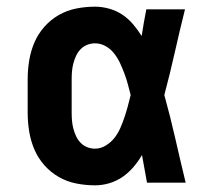

<svg xmlns="http://www.w3.org/2000/svg" viewBox="-20 -548 640 576"><path d="M265 8Q237 8 209 2.5Q181 -3 156.5 -17Q132 -31 113 -52.5Q94 -74 83 -100Q72 -126 67.5 -154Q63 -182 63 -210V-310Q63 -338 67.5 -366Q72 -394 83 -420Q94 -446 113 -467.5Q132 -489 156.5 -503Q181 -517 209 -522.5Q237 -528 265 -528Q286 -528 307.5 -522Q329 -516 347 -504Q365 -492 379 -475.5Q393 -459 405 -440Q408 -460 411.5 -480Q415 -500 419 -520H535Q519 -456 504.5 -391.5Q490 -327 473 -263Q491 -198 506 -132Q521 -66 537 0H421Q417 -21 413.5 -41.5Q410 -62 406 -83Q395 -64 380.5 -47Q366 -30 348 -17.5Q330 -5 308.5 1.5Q287 8 265 8ZM265 -102Q282 -102 297.5 -111.5Q313 -121 323.5 -134.5Q334 -148 341 -164Q348 -180 353.5 -196.5Q359 -213 363.5 -229.5Q368 -246 372 -263Q368 -279 363.5 -295.5Q359 -312 353 -328Q347 -344 340 -359Q333 -374 322.5 -387.5Q312 -401 297 -409.5Q282 -418 265 -418Q253 -418 241.5 -413.5Q230 -409 221.5 -400Q213 -391 208 -380Q203 -369 200 -357.5Q197 -346 196 -334Q195 -322 195 -310V-210Q195 -198 196 -186Q197 -174 200 -162.5Q203 -151 208 -140Q213 -129 221.5 -120Q230 -111 241.5 -106.5Q253 -102 265 -102Z"/></svg>

Font: Iosevka SS04 XBd Ex
Style: Regular
Weight: 800
Width: 7
Monospace: yes
Designer: Belleve Invis
Foundry: Belleve Invis
Version: Version 19.0.0; ttfautohint (v1.8.4)